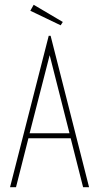

<svg xmlns="http://www.w3.org/2000/svg" viewBox="-20 -784 415 804"><path d="M328 0 276 -205H99L47 0H22L184 -634H192L353 0ZM188 -553 104 -226H271ZM234 -678 107 -739 121 -764 243 -692Z"/></svg>

Font: Inconsolata Condensed ExtraLight
Style: Regular
Weight: 200
Width: 3
Monospace: yes
Designer: Raph Levien, Cyreal, Brenton Simpson
Foundry: Raph Levien, Cyreal, Google
Version: Version 3.100; ttfautohint (v1.8.4.7-5d5b)